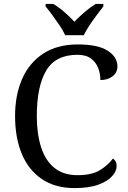

<svg xmlns="http://www.w3.org/2000/svg" viewBox="-20 -951 654 981"><path d="M361 10Q262 10 194 -36Q126 -82 91.5 -164.5Q57 -247 57 -358Q57 -466 93.5 -548.5Q130 -631 201.5 -677.5Q273 -724 378 -724Q480 -724 530 -692Q580 -660 580 -612Q580 -580 555 -561Q530 -542 493 -542Q493 -573 482 -602.5Q471 -632 445.5 -651.5Q420 -671 376 -671Q263 -671 215.5 -589.5Q168 -508 168 -358Q168 -269 189.5 -200.5Q211 -132 257 -94Q303 -56 376 -56Q449 -56 490.5 -81.5Q532 -107 557 -141Q565 -136 570.5 -126.5Q576 -117 576 -102Q576 -77 553 -51Q530 -25 482.5 -7.5Q435 10 361 10ZM313 -771Q303 -794 285 -820.5Q267 -847 248 -873Q229 -899 213 -918V-931H252Q281 -914 309.5 -889Q338 -864 360 -840Q383 -864 412 -889Q441 -914 469 -931H508V-918Q493 -899 473.5 -873Q454 -847 436.5 -820.5Q419 -794 408 -771Z"/></svg>

Font: Noto Serif Oriya
Style: Regular
Weight: 400
Designer: David Williams
Foundry: Google LLC, David Williams
Version: Version 1.051; ttfautohint (v1.8.4.7-5d5b)